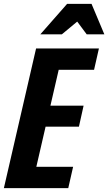

<svg xmlns="http://www.w3.org/2000/svg" viewBox="-29 -970 558 990"><path d="M-9 0 157 -720H299L133 0ZM63 0 88 -110H348L323 0ZM136 -317 160 -425H402L378 -317ZM204 -610 229 -720H481L456 -610ZM179 -793 317 -950H443L509 -793H418L331 -910H431L290 -793Z"/></svg>

Font: Instrument Sans Condensed
Style: Bold Italic
Weight: 700
Width: 3
Italic angle: -13°
Designer: Rodrigo Fuenzalida
Foundry: fragTYPE
Version: Version 1.000;gftools[0.9.28]